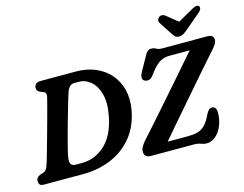

<svg xmlns="http://www.w3.org/2000/svg" viewBox="-121 -1119 1691 1331"><g transform="rotate(-15 724.0 -453.5)"><path d="M6.5 -33.5Q6.5 -62 38.5 -74L60 -80.5Q73 -84.5 82.5 -98.2Q92 -112 104 -153Q111.5 -178.5 124.5 -224.5Q137.5 -270.5 152.8 -325.2Q168 -380 182.5 -432.8Q197 -485.5 207.5 -525.5Q218 -565.5 221.5 -580.5Q228.5 -612.5 205.5 -621L186.5 -628Q173.5 -633.5 167 -640.8Q160.5 -648 160.5 -660.5Q160.5 -678.5 172 -689.2Q183.5 -700 206 -700H461.5Q538 -700 600 -673.5Q662 -647 703.5 -599Q745 -551 761.2 -485.5Q777.5 -420 763.5 -341.5Q742 -226.5 678.5 -150.8Q615 -75 523.2 -37.5Q431.5 0 326.5 0H43.5Q21.5 0 14 -9.5Q6.5 -19 6.5 -33.5ZM335.5 -76.5Q431.5 -76.5 503.2 -143.2Q575 -210 600 -341Q618.5 -434 601.5 -497.5Q584.5 -561 546 -593.5Q507.5 -626 462 -626H427.5Q390 -626 372.5 -572Q368.5 -560 359 -528.2Q349.5 -496.5 337 -453.2Q324.5 -410 311 -362.2Q297.5 -314.5 285.5 -269.2Q273.5 -224 264.8 -188.2Q256 -152.5 253.5 -134Q245 -76.5 291 -76.5ZM1118 0H811Q764 0 764 -43Q764 -61 774.8 -79.8Q785.5 -98.5 801 -115.5Q821.5 -138 855.8 -176.5Q890 -215 932.8 -263.5Q975.5 -312 1021.8 -364.5Q1068 -417 1112.5 -468.2Q1157 -519.5 1195.2 -563.5Q1233.5 -607.5 1260 -637.5H1112Q1072 -637.5 1040.8 -617Q1009.5 -596.5 971 -544Q954 -519 937.8 -513.8Q921.5 -508.5 906.5 -515Q874.5 -528 901 -579.5L952 -670.5Q965.5 -697.5 976.8 -707.8Q988 -718 1005.5 -718Q1024.5 -718 1038.8 -709Q1053 -700 1080 -700H1400Q1425.5 -700 1436.5 -691.2Q1447.5 -682.5 1447.5 -662.5Q1447.5 -647 1435.2 -629Q1423 -611 1404 -590.5Q1391 -576 1361 -542Q1331 -508 1290.2 -461.2Q1249.5 -414.5 1203.2 -361Q1157 -307.5 1110 -253.2Q1063 -199 1021.2 -150.5Q979.5 -102 948.5 -65.5H1094Q1132 -65.5 1161.5 -72.8Q1191 -80 1215 -103Q1239 -126 1261 -173Q1272.5 -196 1282.2 -205.5Q1292 -215 1305 -215Q1337.5 -215 1337.5 -170Q1337.5 -120.5 1320.2 -78Q1303 -35.5 1273.5 -9.8Q1244 16 1207.5 16Q1191.5 16 1180.2 12Q1169 8 1155.2 4Q1141.5 0 1118 0ZM1282 -784.5Q1263 -768.5 1248.2 -758.8Q1233.5 -749 1215 -749Q1196.5 -749 1186.8 -758.8Q1177 -768.5 1166.5 -784.5L1107.5 -875Q1100 -887.5 1103.8 -899Q1107.5 -910.5 1116 -916.5Q1137 -931 1160.5 -913L1241 -848L1356 -913Q1389 -931 1402 -916.5Q1407.5 -910.5 1405.2 -899Q1403 -887.5 1388.5 -875Z"/></g></svg>

Font: Fraunces 9pt SuperSoft SemiBold
Style: Italic
Weight: 600
Italic angle: -16°
Version: Version 1.000;[0bf87f6ff]